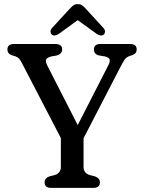

<svg xmlns="http://www.w3.org/2000/svg" viewBox="-20 -914 700 934"><path d="M466 -27Q466 0 434 0H228.5Q197 0 197 -27Q197 -47.5 220.5 -56L246.5 -62.5Q276 -72 276 -102V-242.5L88.5 -603.5Q79.5 -621.5 73.2 -628.5Q67 -635.5 55 -640L40 -644.5Q26 -649 21 -656.5Q16 -664 16 -673Q16 -700 48 -700H249Q282.5 -700 282.5 -673Q282.5 -651.5 254 -643.5L229 -639.5Q208 -633.5 204.2 -624Q200.5 -614.5 210.5 -594.5L358 -305.5L507 -596.5Q516.5 -615 513.2 -624.8Q510 -634.5 490.5 -639.5L458 -645Q437 -652 437 -673Q437 -700 468.5 -700H613Q645 -700 645 -673Q645 -664 640.2 -657Q635.5 -650 621 -645L613.5 -642.5Q599 -638 591 -629.8Q583 -621.5 567.5 -591.5L386.5 -241.5V-102Q386.5 -71.5 416.5 -62.5L442 -56Q466 -47 466 -27ZM485 -746Q471.5 -735 450 -749.5L358 -816L266.5 -749.5Q244.5 -735 231.5 -746Q226.5 -750.5 225.8 -759.5Q225 -768.5 233.5 -778L315.5 -867.5Q326.5 -879.5 335.5 -886.8Q344.5 -894 358 -894Q372 -894 381 -887Q390 -880 401 -867.5L483 -778Q491.5 -768.5 490.8 -759.5Q490 -750.5 485 -746Z"/></svg>

Font: Fraunces 72pt SuperSoft
Style: Regular
Weight: 400
Version: Version 1.000;[b76b70a41]